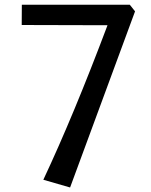

<svg xmlns="http://www.w3.org/2000/svg" viewBox="-20 -641 646 824"><path d="M73.2 -533.7 73.7 -620.6H537.1L559.6 -592.3L280.8 163.6L166 130.4Q295.9 -146 441.4 -532.7Z"/></svg>

Font: Merriweather Sans
Style: Regular
Weight: 400
Designer: Eben Sorkin
Foundry: Eben Sorkin
Version: Version 1.006; ttfautohint (v1.4.1) -l 6 -r 50 -G 0 -x 11 -H